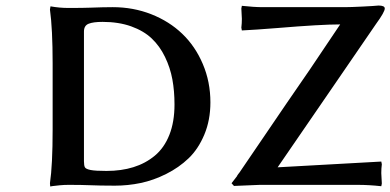

<svg xmlns="http://www.w3.org/2000/svg" viewBox="-20 -674 1423 700"><path d="M368.2 -50.8Q422.4 -50.8 466.3 -64.5Q510.3 -78.1 544.4 -106.4Q578.6 -134.8 597.4 -182.1Q616.2 -229.5 616.2 -293Q616.2 -342.3 608.4 -384.8Q600.6 -427.2 581.5 -466.6Q562.5 -505.9 533.2 -533.7Q503.9 -561.5 458.3 -577.9Q412.6 -594.2 354 -594.2Q319.8 -594.2 303 -587.4Q286.1 -580.6 286.1 -559.1V-85.9Q286.1 -69.8 289.8 -63.7Q293.5 -57.6 310.5 -54.2Q327.6 -50.8 368.2 -50.8ZM229 -645Q284.2 -645 308.1 -646Q357.9 -647.9 391.1 -647.9Q465.8 -647.9 531.5 -622.1Q597.2 -596.2 644.5 -550.8Q691.9 -505.4 719.5 -440.4Q747.1 -375.5 747.1 -300.8Q747.1 -236.3 725.1 -183.6Q703.1 -130.9 667.7 -96.9Q632.3 -63 585.9 -39.8Q539.6 -16.6 492.9 -6.8Q446.3 2.9 398.9 2.9Q344.7 2.9 298.8 1Q278.8 0 229 0Q214.4 0 197.8 1.5Q181.2 2.9 171.9 4.4L163.1 5.9L162.1 -5.9Q171.9 -72.3 171.9 -202.1V-442.9Q171.9 -568.8 162.1 -639.2L164.1 -650.9Q196.8 -645 229 -645ZM992.2 -64 1370.1 -85 1372.1 -75.2Q1370.1 -59.6 1370.1 -43Q1370.1 -33.2 1372.1 -4.9L1370.1 4.9Q1325.2 0 1285.2 0H926.8L833 3.9L824.2 -5.9Q826.7 -8.8 834.5 -19.3Q842.3 -29.8 845.2 -33.2H844.2Q845.7 -36.1 849.1 -40Q852.5 -43.9 853 -44.9Q1066.4 -358.9 1109.9 -420.9Q1218.8 -583.5 1220.2 -585Q1149.4 -585 991.2 -571.8Q911.1 -565.4 861.8 -563L859.9 -573.2Q861.8 -588.9 861.8 -605Q861.8 -614.7 859.9 -643.1L861.8 -652.8Q906.7 -647.9 937 -647.9H1236.8Q1257.8 -647.9 1302.2 -650.1Q1346.7 -652.3 1359.9 -653.8Q1382.8 -653.8 1382.8 -643.1Q1382.8 -630.4 1351.1 -586.9Q1317.9 -539.1 1189.5 -351.3Q1061 -163.6 992.2 -64Z"/></svg>

Font: Linear Smooth
Style: Bold
Weight: 700
Designer: Philipp H. Poll, Flanker
Foundry: Philipp H. Poll, reworked by Flanker
Version: Version 1.061 | FøM Fix